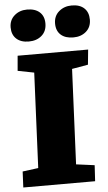

<svg xmlns="http://www.w3.org/2000/svg" viewBox="-62 -980 574 1020"><g transform="rotate(-5 225.0 -470.5)"><path d="M131 -603 44 -620 51 -700H427L419 -620L333 -605L310 -98L408 -85L403 0H20L24 -85L108 -96ZM264 -853Q264 -893 292 -917Q320 -941 360 -941Q403 -941 426.5 -919Q450 -897 450 -858Q450 -818 423 -794.5Q396 -771 355 -771Q312 -771 288 -792.5Q264 -814 264 -853ZM27 -853Q27 -892 54.5 -916Q82 -940 122 -940Q165 -940 189 -918.5Q213 -897 213 -858Q213 -817 186 -793.5Q159 -770 117 -770Q75 -770 51 -792Q27 -814 27 -853Z"/></g></svg>

Font: Literata 12pt ExtraBold
Style: Italic
Weight: 800
Italic angle: -2°
Designer: Latin by Veronika Burian and Jose Scaglione. Greek by Irene Vlachou. Cyrillic by Vera Evstafieva
Foundry: TypeTogether
Version: Version 3.002